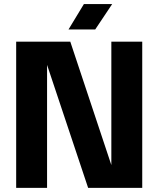

<svg xmlns="http://www.w3.org/2000/svg" viewBox="-20 -906 764 926"><path d="M58 0V-705H319L517 -110V-705H666V0H405L207 -593V0ZM384.7 -886.5H521.1L439.3 -764H310.5Z"/></svg>

Font: TikTok Sans Light
Style: Regular
Weight: 300
Version: Version 4.000